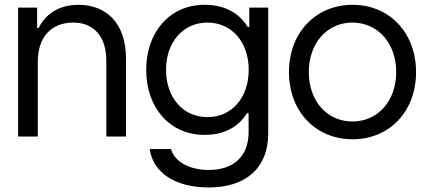

<svg xmlns="http://www.w3.org/2000/svg" viewBox="-20 -578 1813 813"><path d="M56.6 0H140.1V-316.4C140.1 -421.9 197.3 -482.4 290.5 -482.4C376.5 -482.4 430.2 -423.8 430.2 -321.3V0H513.7V-327.1C513.7 -485.8 425.3 -557.6 312 -557.6C226.1 -557.6 170.9 -515.1 144 -460H137.2V-545.9H56.6Z M864.3 215.8C1022 215.8 1115.7 131.8 1115.7 -11.7V-545.9H1035.6V-463.9H1028.8C987.8 -529.8 923.8 -557.6 845.7 -557.6C700.7 -557.6 599.1 -444.3 599.1 -282.2C599.1 -120.1 700.7 -6.8 845.7 -6.8C923.3 -6.8 985.8 -35.2 1025.9 -98.6H1032.7V-17.6C1032.7 83 969.7 141.6 864.3 141.6C780.3 141.6 718.8 106 704.1 53.2H613.8C628.4 153.3 721.7 215.8 864.3 215.8ZM683.1 -282.2C683.1 -399.9 755.4 -482.4 858.4 -482.4C961.4 -482.4 1033.2 -399.9 1033.2 -282.2C1033.2 -164.6 961.4 -82 858.4 -82C755.4 -82 683.1 -164.6 683.1 -282.2Z M1473.1 11.7C1629.9 11.7 1741.7 -106.9 1741.7 -272.5C1741.7 -438.5 1629.9 -557.6 1473.1 -557.6C1315.9 -557.6 1203.6 -438.5 1203.6 -272.5C1203.6 -106.9 1315.9 11.7 1473.1 11.7ZM1287.6 -272.5C1287.6 -395 1364.7 -482.4 1472.2 -482.4C1580.1 -482.4 1657.7 -395 1657.7 -272.5C1657.7 -150.9 1580.1 -63.5 1472.2 -63.5C1364.7 -63.5 1287.6 -150.9 1287.6 -272.5Z"/></svg>

Font: Guggenheim Sans Display
Style: Regular
Weight: 400
Designer: Modified by Tom Baber under direction of Pentagram Design 2023
Foundry: rsms
Version: Version 1.001;Glyphs 3.1.2 (3151)